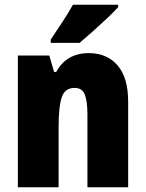

<svg xmlns="http://www.w3.org/2000/svg" viewBox="-20 -786 611 806"><path d="M353 -563Q429 -563 473.5 -511.5Q518 -460 518 -360V0H347V-306Q347 -361 336 -389Q325 -417 293 -417Q253 -417 239.5 -378.5Q226 -340 226 -250V0H55V-553H187L207 -484H216Q259 -563 353 -563ZM476 -756Q460 -738 431.5 -711Q403 -684 371.5 -656Q340 -628 314 -606H193V-620Q217 -656 242.5 -694.5Q268 -733 286 -766H476Z"/></svg>

Font: Noto Sans Gurmukhi UI Condensed Black
Style: Regular
Weight: 900
Width: 3
Designer: Jelle Bosma - Monotype Design Team
Foundry: Monotype Imaging Inc.
Version: Version 2.004; ttfautohint (v1.8.4.7-5d5b)